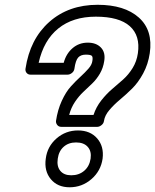

<svg xmlns="http://www.w3.org/2000/svg" viewBox="-20 -752 651 805"><path d="M86.9 -463.9Q105.5 -587.9 186.5 -659.9Q267.6 -731.9 389.2 -731.9Q502 -731.9 562 -678.5Q622.1 -625 607.9 -528.8Q601.1 -482.4 580.1 -443.8Q559.1 -405.3 533.4 -380.1Q507.8 -355 482.7 -334Q457.5 -313 438.5 -290.5Q419.4 -268.1 416 -245.1Q414.6 -234.4 405.5 -227.3Q396.5 -220.2 388.2 -220.2H236.8Q226.1 -220.2 220 -228Q213.9 -235.8 214.8 -245.1Q221.7 -291.5 239 -329.1Q256.3 -366.7 276.9 -389.4Q297.4 -412.1 316.9 -429.9Q336.4 -447.8 350.8 -464.1Q365.2 -480.5 367.2 -496.1Q370.1 -512.7 365 -517.8Q359.9 -522.9 339.8 -522.9Q318.8 -522.9 307.9 -511Q296.9 -499 292 -463.9Q290.5 -453.1 281.5 -446Q272.5 -439 263.2 -439H107.9Q97.7 -439 91.6 -446.3Q85.4 -453.6 86.9 -463.9ZM142.1 -488.8H247.1Q257.3 -526.9 284.2 -550Q311 -573.2 348.1 -573.2Q383.3 -573.2 403.1 -552.7Q422.9 -532.2 417 -496.1Q412.6 -466.8 398.7 -443.1Q384.8 -419.4 366.5 -401.9Q348.1 -384.3 329.6 -366.9Q311 -349.6 294.4 -325Q277.8 -300.3 270 -270H372.1Q382.8 -303.2 404.8 -331.1Q426.8 -358.9 450.2 -378.7Q473.6 -398.4 496.3 -418.7Q519 -439 536.1 -466.8Q553.2 -494.6 558.1 -528.8Q568.8 -602.5 524.2 -642.3Q479.5 -682.1 381.8 -682.1Q285.6 -682.1 224.4 -632.6Q163.1 -583 142.1 -488.8ZM171.9 -86.9Q178.2 -137.7 216.8 -171.4Q255.4 -205.1 307.1 -205.1Q358.4 -205.1 387.5 -171.6Q416.5 -138.2 410.2 -86.9Q402.8 -35.2 363.3 -1Q323.7 33.2 272 33.2Q221.2 33.2 192.9 -1Q164.6 -35.2 171.9 -86.9ZM222.2 -86.9Q217.3 -54.7 232.7 -35.9Q248 -17.1 278.8 -17.1Q311 -17.1 333 -35.9Q355 -54.7 359.9 -86.9Q364.3 -117.7 347.9 -136.2Q331.5 -154.8 298.8 -154.8Q267.6 -154.8 247.1 -136.7Q226.6 -118.7 222.2 -86.9Z"/></svg>

Font: Trueno ExtraBold Outline
Style: Italic
Weight: 800
Width: 6
Designer: Julieta Ulanovsky
Foundry: Julieta Ulanovsky
Version: Version 3.001b | FøM Fix